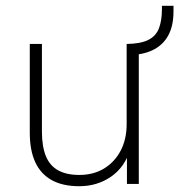

<svg xmlns="http://www.w3.org/2000/svg" viewBox="-20 -636 620 664"><path d="M254 8Q197 8 159 -13Q121 -34 102 -75Q83 -116 83 -177V-484H125V-181Q125 -130 138.5 -96.5Q152 -63 181 -47Q210 -31 254 -31Q303 -31 339.5 -53Q376 -75 397 -114.5Q418 -154 418 -207V-484H460V0H419V-121H431Q412 -58 364 -25Q316 8 254 8ZM435 -446 420 -459V-484Q468 -485 494 -498.5Q520 -512 530 -539Q540 -566 540 -604V-616H580V-596Q580 -549 563.5 -516.5Q547 -484 514.5 -466Q482 -448 435 -446Z"/></svg>

Font: Nunito Sans 12pt ExtraLight
Style: Regular
Weight: 200
Designer: Vernon Adams
Foundry: Vernon Adams
Version: Version 3.101;gftools[0.9.27]